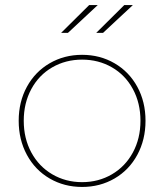

<svg xmlns="http://www.w3.org/2000/svg" viewBox="-20 -737 650 760"><path d="M54 -259Q54 -334 86.5 -393.5Q119 -453 176.5 -486.5Q234 -520 305 -520Q376 -520 433.5 -486.5Q491 -453 523.5 -393.5Q556 -334 556 -259Q556 -184 523.5 -124Q491 -64 433.5 -30.5Q376 3 305 3Q234 3 176.5 -30.5Q119 -64 86.5 -124Q54 -184 54 -259ZM536 -259Q536 -329 506 -384.5Q476 -440 423 -470.5Q370 -501 305 -501Q240 -501 187 -470.5Q134 -440 104 -384.5Q74 -329 74 -259Q74 -189 104 -133.5Q134 -78 187 -47Q240 -16 305 -16Q370 -16 423 -47Q476 -78 506 -133.5Q536 -189 536 -259ZM472 -717H506L388 -607H361ZM333 -717H367L249 -607H222Z"/></svg>

Font: iiserrat Thin
Style: Regular
Weight: 100
Designer: Akira Ohta
Foundry: Akira Ohta
Version: Version 1.200;Glyphs 3.3.1 (3343)